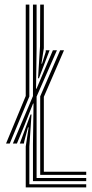

<svg xmlns="http://www.w3.org/2000/svg" viewBox="-20 -820 403 840"><path d="M6.4 -192 92.6 -400V-800H108.4V-397.8L22.6 -192ZM146.5 -477.6 155.1 -617.9 155.9 -800H171.8V-609.4L161.4 -541.5H163.8L180.1 -592.9V-600H197L150.3 -477.6ZM108.4 -13.8H357.2V0H92.6V-179.1L105.3 -262.5H102.4L86.1 -201.1L84.6 -192H66.6L113.7 -319.2H117.8L108.4 -178.6ZM140.1 -41.3H357.2V-27.5H124.2V-190.6L126.7 -367.1H124.7L87 -271.9L54 -192H36.3L124.2 -399.6V-800H140.1V-607.6L137.7 -431.7H139.7L182.6 -532.6L211.4 -600H229L140.1 -397.4ZM171.8 -68.8H357.2V-55.1H155.9V-398.5L243.1 -600H260L171.8 -396.4Z"/></svg>

Font: Big Shoulders Inline Text Thin
Style: Regular
Weight: 100
Designer: Patric King
Foundry: XO Type Co
Version: Version 2.002